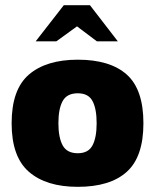

<svg xmlns="http://www.w3.org/2000/svg" viewBox="-20 -713 600 743"><path d="M281 10Q159 10 92 -48Q25 -106 25 -236Q25 -367 92 -424.5Q159 -482 281 -482Q406 -482 470.5 -424.5Q535 -367 535 -236Q535 -106 470.5 -48Q406 10 281 10ZM281 -120Q322 -120 338 -150.5Q354 -181 354 -236Q354 -292 338 -322Q322 -352 281 -352Q239 -352 222.5 -322Q206 -292 206 -236Q206 -181 222.5 -150.5Q239 -120 281 -120ZM118 -553 227 -693H328L436 -553H355L278 -611L198 -553Z"/></svg>

Font: Rowdies
Style: Regular
Weight: 400
Designer: Jaikishan Patel
Version: Version 1.000; ttfautohint (v1.8.3)